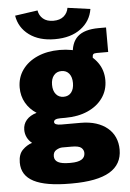

<svg xmlns="http://www.w3.org/2000/svg" viewBox="-63 -817 723 1067"><g transform="rotate(-5 298.5 -283.5)"><path d="M284.7 204.1Q148.9 204.1 82.3 169.7Q15.6 135.3 15.6 63.5Q15.6 17.1 39.6 -6.8Q63.5 -30.8 93.3 -40Q75.2 -54.2 65.7 -73.7Q56.2 -93.3 56.2 -115.7Q56.2 -147.5 75.9 -170.4Q95.7 -193.4 132.8 -204.1Q94.2 -229 72.8 -266.8Q51.3 -304.7 51.3 -351.6Q51.3 -407.7 81.8 -450.4Q112.3 -493.2 166.3 -517.1Q220.2 -541 290.5 -541Q360.8 -541 414.6 -517.1Q468.3 -493.2 498.8 -450.4Q529.3 -407.7 529.3 -351.6Q529.3 -295.9 499 -253.2Q468.8 -210.4 414.8 -186.5Q360.8 -162.6 290 -162.6H262.7Q225.1 -162.6 225.1 -144.5Q225.1 -127.4 264.6 -127.4H372.1Q419.9 -127.4 457.3 -115.5Q494.6 -103.5 521 -81.5Q547.4 -59.6 561 -28.8Q574.7 2 574.7 39.6Q574.7 122.1 505.4 163.1Q436 204.1 294.4 204.1ZM290.5 89.4H298.3Q377.9 89.4 377.9 41.5Q377.9 24.4 364.5 12.2Q351.1 0 310.5 0H258.8Q242.7 0 224.9 10.3Q207 20.5 207 44.9Q207 67.4 227.3 78.4Q247.6 89.4 290.5 89.4ZM290.5 -279.8Q317.9 -279.8 333.3 -299.1Q348.6 -318.4 348.6 -351.6Q348.6 -384.8 333.3 -404.1Q317.9 -423.3 290.5 -423.3Q263.7 -423.3 247.8 -404.1Q231.9 -384.8 231.9 -351.6Q231.9 -318.4 247.8 -299.1Q263.7 -279.8 290.5 -279.8ZM361.8 -448.7V-502.9Q361.8 -573.7 399.4 -608.4Q437 -643.1 518.1 -643.1H558.6V-506.3H494.6Q479.5 -506.3 474.9 -501Q470.2 -495.6 470.2 -479V-448.7ZM271 -603Q183.1 -603 127.4 -644Q71.8 -685.1 61 -752.4L187.5 -770.5Q191.9 -742.2 213.1 -723.9Q234.4 -705.6 271 -705.6Q307.6 -705.6 328.9 -723.9Q350.1 -742.2 354.5 -770.5L481 -752.9Q470.2 -685.5 414.8 -644.3Q359.4 -603 271 -603Z"/></g></svg>

Font: Schibsted Grotesk Black
Style: Regular
Weight: 900
Designer: Bakken & Baeck AS, Henrik Kongsvoll
Foundry: Schibsted ASA
Version: Version 1.100;gftools[0.9.25]